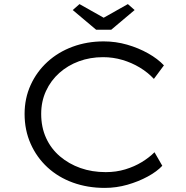

<svg xmlns="http://www.w3.org/2000/svg" viewBox="-20 -907 909 937"><path d="M491 10Q407 10 335.5 -16Q264 -42 211.5 -90.5Q159 -139 129.5 -205.5Q100 -272 100 -351Q100 -427 129.5 -492Q159 -557 211.5 -605Q264 -653 334.5 -679Q405 -705 486 -705Q545 -705 600.5 -689Q656 -673 703 -646.5Q750 -620 780 -588L731 -522Q701 -554 662 -577.5Q623 -601 577.5 -614.5Q532 -628 483 -628Q420 -628 365.5 -608Q311 -588 269.5 -551Q228 -514 204.5 -463Q181 -412 181 -351Q181 -286 205 -233.5Q229 -181 272.5 -144Q316 -107 372.5 -87Q429 -67 496 -67Q547 -67 591.5 -80.5Q636 -94 672 -116Q708 -138 734 -164L772 -98Q746 -70 701 -45.5Q656 -21 602 -5.5Q548 10 491 10ZM449 -762 335 -858 368 -887 501 -812H471L604 -887L637 -858L523 -762Z"/></svg>

Font: Lexend Mega Light
Style: Regular
Weight: 300
Version: Version 1.007